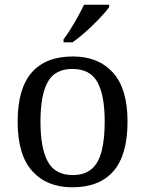

<svg xmlns="http://www.w3.org/2000/svg" viewBox="-20 -786 617 816"><path d="M287 10Q179 10 117 -59Q55 -128 55 -269Q55 -409 114.5 -477.5Q174 -546 290 -546Q398 -546 460 -477.5Q522 -409 522 -269Q522 -128 462.5 -59Q403 10 287 10ZM289 -42Q339 -42 369 -67.5Q399 -93 412 -144Q425 -195 425 -269Q425 -381 394 -437Q363 -493 288 -493Q213 -493 182.5 -437Q152 -381 152 -269Q152 -157 183 -99.5Q214 -42 289 -42ZM250 -619Q265 -638 281 -664Q297 -690 312 -717Q327 -744 337 -766H444V-756Q435 -743 417 -723Q399 -703 376.5 -681Q354 -659 331 -639.5Q308 -620 288 -606H250Z"/></svg>

Font: Noto Serif Myanmar
Style: Regular
Weight: 400
Designer: Ben Mitchell and the Monotype Design Team
Foundry: Monotype Imaging Inc.
Version: Version 2.106